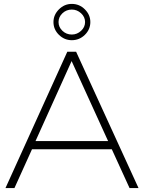

<svg xmlns="http://www.w3.org/2000/svg" viewBox="-20 -964 738 984"><path d="M644 0 553 -199H144L54 0H8L325 -699H370L690 0ZM162 -241H534L347 -651ZM443 -851Q443 -813 415 -785.5Q387 -758 348 -758Q310 -758 282 -785.5Q254 -813 254 -851Q254 -888 282 -916Q310 -944 348 -944Q387 -944 415 -916Q443 -888 443 -851ZM280 -851Q280 -825 300 -806Q320 -787 348 -787Q375 -787 395.5 -806Q416 -825 416 -851Q416 -877 395.5 -896Q375 -915 348 -915Q320 -915 300 -896Q280 -877 280 -851Z"/></svg>

Font: Montserrat arm2 ExtraLight
Style: Regular
Weight: 275
Designer: Julieta Ulanovsky
Foundry: Julieta Ulanovsky
Version: Version 6.000